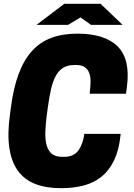

<svg xmlns="http://www.w3.org/2000/svg" viewBox="-20 -970 700 1004"><path d="M171 -840 316 -950H506L621 -840H456L401 -879L336 -840ZM225 -370Q218 -319 217 -278Q216 -237 224.5 -208.5Q233 -180 252 -165Q271 -150 305 -150H316Q366 -150 390 -183.5Q414 -217 421 -270H611L610 -261Q602 -185 577 -132.5Q552 -80 512.5 -47.5Q473 -15 419.5 -0.5Q366 14 300 14Q221 14 164.5 -8Q108 -30 74 -76.5Q40 -123 29 -196Q18 -269 32 -370L37 -408Q50 -509 77 -582Q104 -655 146 -702Q188 -749 247 -771.5Q306 -794 385 -794Q528 -794 595 -727.5Q662 -661 644 -519L639 -480H449Q453 -514 453.5 -541.5Q454 -569 446.5 -588.5Q439 -608 423 -619Q407 -630 379 -630H368Q332 -630 308.5 -614.5Q285 -599 270 -570Q255 -541 246 -500Q237 -459 230 -408Z"/></svg>

Font: Tanohe Sans Black
Style: Italic
Weight: 900
Designer: Village Type and Design LLC & Cristiano Sobral
Foundry: Cooper Hewitt Smithsonian Design Museum
Version: Version 1.00;January 12, 2020;FontCreator 12.0.0.2547 64-bit